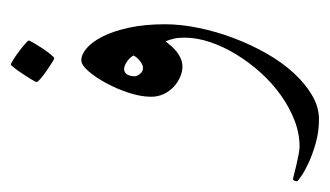

<svg xmlns="http://www.w3.org/2000/svg" viewBox="-185 -240 613 357"><g transform="rotate(-90 121.5 -61.5)"><path d="M254.9 -61Q254.9 -31.2 248 1.7Q241.2 34.7 229.2 66.4Q217.3 98.1 200.9 127Q184.6 155.8 164.8 177.5Q145 199.2 123 212.2Q101.1 225.1 78.1 225.1Q55.2 225.1 34.4 219.2Q13.7 213.4 -2.2 206.1Q-18.1 198.7 -27.6 192.1Q-37.1 185.5 -37.1 184.1Q-37.1 181.6 -35.9 179.2Q-34.7 176.8 -33.2 176.8Q-31.7 176.8 -24.4 178.7Q-17.1 180.7 -7.6 182.9Q2 185.1 11.7 187Q21.5 189 27.8 189Q52.2 189 76.7 179.4Q101.1 169.9 123.5 153.8Q146 137.7 165.3 116.2Q184.6 94.7 199 71Q213.4 47.4 221.7 22.7Q230 -2 230 -24.9Q230 -37.1 228 -45.2Q226.1 -53.2 223.1 -60.1Q219.2 -55.2 214.4 -49.6Q209.5 -43.9 203.6 -39.3Q197.8 -34.7 190.7 -31.7Q183.6 -28.8 175.8 -28.8Q166.5 -28.8 156.5 -33.2Q146.5 -37.6 138.4 -45.2Q130.4 -52.7 125.2 -63.5Q120.1 -74.2 120.1 -86.9Q120.1 -106 127.4 -128.4Q134.8 -150.9 145.5 -170.7Q156.2 -190.4 167.7 -203.6Q179.2 -216.8 188 -216.8Q198.7 -216.8 210.4 -206.8Q222.2 -196.8 232.2 -177Q242.2 -157.2 248.5 -128.2Q254.9 -99.1 254.9 -61ZM196.8 -120.1Q191.4 -128.4 184.1 -132.8Q176.8 -137.2 171.9 -137.2Q164.6 -137.2 161.4 -131.3Q158.2 -125.5 158.2 -117.2Q158.2 -113.3 162.6 -107.7Q167 -102.1 173.8 -102.1Q179.2 -102.1 186.5 -107.7Q193.8 -113.3 196.8 -120.1ZM224.6 -314.9Q224.6 -313 220.2 -305.4Q215.8 -297.9 210.2 -289.3Q204.6 -280.8 199 -273.9Q193.4 -267.1 191.4 -267.1Q190.4 -267.1 183.3 -271.5Q176.3 -275.9 168.2 -281.5Q160.2 -287.1 153.8 -292.5Q147.5 -297.9 147.5 -299.8Q147.5 -301.8 152.1 -309.3Q156.7 -316.9 162.4 -325.4Q168 -334 173.3 -340.8Q178.7 -347.7 180.2 -347.7Q182.1 -347.7 189.5 -343Q196.8 -338.4 204.6 -332.5Q212.4 -326.7 218.5 -321.3Q224.6 -315.9 224.6 -314.9Z"/></g></svg>

Font: Scheherazade
Style: Regular
Weight: 400
Designer: SIL International
Foundry: SIL International
Version: Version 2.100 (build 932/914)